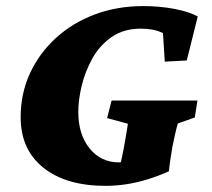

<svg xmlns="http://www.w3.org/2000/svg" viewBox="-20 -602 696 631"><path d="M327.1 8.8Q197.3 8.8 122.6 -50.8Q47.9 -110.4 47.9 -216.8Q47.9 -294.9 78.6 -361.3Q109.4 -427.7 164.1 -477.5Q218.8 -527.3 292 -554.7Q365.2 -582 450.2 -582Q504.9 -582 553.2 -572.8Q601.6 -563.5 629.9 -547.9L593.8 -403.3L521.5 -399.4L515.6 -493.2Q497.1 -502 479.5 -504.9Q461.9 -507.8 442.4 -507.8Q386.7 -507.8 347.2 -480.5Q307.6 -453.1 283.7 -410.2Q259.8 -367.2 248.5 -320.3Q237.3 -273.4 237.3 -234.4Q237.3 -160.2 274.4 -114.3Q311.5 -68.4 371.1 -68.4Q377 -68.4 382.8 -69.3Q388.7 -70.3 395.5 -71.3Q402.3 -72.3 408.2 -73.2L367.2 -20.5L386.7 -114.3Q388.7 -123 391.1 -139.2Q393.6 -155.3 396.5 -170.9Q399.4 -186.5 400.4 -195.3L332 -213.9L346.7 -271.5H628.9L620.1 -215.8L564.5 -196.3Q560.5 -183.6 555.7 -162.1Q550.8 -140.6 546.9 -121.1Q544.9 -108.4 541 -85Q537.1 -61.5 535.2 -39.1Q500 -23.4 465.3 -12.7Q430.7 -2 396 3.4Q361.3 8.8 327.1 8.8Z"/></svg>

Font: Crimson Pro Black
Style: Italic
Weight: 900
Italic angle: -12°
Designer: Jacques Le Bailly
Foundry: Baron von Fonthausen
Version: Version 1.003